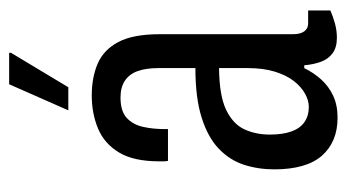

<svg xmlns="http://www.w3.org/2000/svg" viewBox="-193 -571 776 430"><g transform="rotate(-90 195.0 -356.0)"><path d="M146.4 12Q118.8 12 97.5 3Q76.2 -6 60.9 -23.5Q45.7 -41.1 38.2 -67.9Q30.7 -94.6 30.7 -129.2Q30.7 -165.9 41 -197.7Q51.4 -229.5 76.9 -254Q102.5 -278.5 146.6 -292.4Q190.8 -306.4 257.5 -306.4V-388.9Q257.5 -416.9 250.8 -435.6Q244.1 -454.3 229.4 -464.2Q214.6 -474.1 191.6 -474.1Q161.2 -474.1 146.2 -460.4Q131.2 -446.6 126.1 -424.5Q120.9 -402.4 120.9 -374.9V-367.8H49.7Q48.7 -372.3 48.7 -377Q48.7 -381.8 48.7 -387.7Q48.7 -444.6 68.5 -477.4Q88.3 -510.3 122 -524.4Q155.8 -538.5 196.3 -538.5Q236.6 -538.5 267.6 -525.2Q298.6 -511.8 316 -478.8Q333.4 -445.8 333.4 -386.2V-88.2Q333.4 -70.9 339.9 -62.4Q346.4 -53.9 357.6 -53.9H386.6V-4.1Q373.9 1.5 357.9 6Q342 10.5 325.3 10.5Q303.6 10.5 290.4 0.6Q277.2 -9.3 271.3 -26.2Q265.4 -43.1 263.8 -62.6H257.4Q247.4 -41.8 232.1 -24.8Q216.9 -7.9 195.9 2Q174.9 12 146.4 12ZM170.7 -52.4Q185.1 -52.4 200.3 -60.9Q215.5 -69.3 228.5 -85.9Q241.5 -102.5 249.5 -128.4Q257.5 -154.3 257.5 -189.2V-253.4Q196 -252.9 164.1 -237.6Q132.2 -222.2 120.4 -196.8Q108.6 -171.3 108.6 -139.7Q108.6 -111.1 115.5 -91.6Q122.4 -72.2 136.4 -62.3Q150.5 -52.4 170.7 -52.4ZM162.9 -591 221.3 -723.5H291.8V-719.5L214.6 -591Z"/></g></svg>

Font: Archivo SemiBold ExtraCondensed
Style: Regular
Weight: 600
Width: 2
Version: Version 2.001